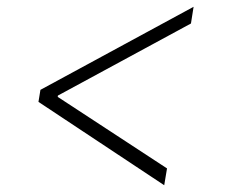

<svg xmlns="http://www.w3.org/2000/svg" viewBox="-20 -568 676 568"><path d="M93.8 -266.6 99.6 -302.2 552.7 -547.9 544.9 -498.5 147.5 -283.2 151.9 -290.5 150.4 -278.3 146.5 -284.2 474.1 -69.8 465.8 -20Z"/></svg>

Font: Inter 17pt ExtraLight
Style: Italic
Weight: 250
Italic angle: -9.3988°
Version: Version 4.001;git-66647c0bb